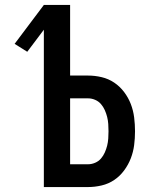

<svg xmlns="http://www.w3.org/2000/svg" viewBox="-20 -755 640 775"><path d="M157 0V-635L90 -546L39 -578L157 -735H263V-450H336Q363 -450 390.5 -443.5Q418 -437 441 -421.5Q464 -406 481 -383.5Q498 -361 508 -335Q518 -309 521.5 -281Q525 -253 525 -225Q525 -197 521.5 -169.5Q518 -142 508 -116Q498 -90 481 -67Q464 -44 441 -28.5Q418 -13 390.5 -6.5Q363 0 336 0ZM263 -92H336Q350 -92 364 -98Q378 -104 387.5 -115Q397 -126 403 -139.5Q409 -153 412.5 -167Q416 -181 417 -196Q418 -211 418 -225Q418 -240 417 -254.5Q416 -269 412.5 -283Q409 -297 403 -310.5Q397 -324 387.5 -335Q378 -346 364 -352Q350 -358 336 -358H263Z"/></svg>

Font: Iosevka Aile Semibold
Style: Regular
Weight: 600
Designer: Belleve Invis
Foundry: Belleve Invis
Version: Version 31.1.0; ttfautohint (v1.8.4)